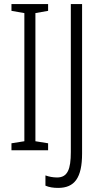

<svg xmlns="http://www.w3.org/2000/svg" viewBox="-20 -734 495 938"><path d="M215 0V-34L153 -44V-670L215 -681V-714H36V-681L99 -670V-44L36 -34V0ZM264 184C344 184 381 135 381 16V-714H326V9C326 93 310 133 259 133C238 133 219 129 202 123V173C220 181 241 184 264 184Z"/></svg>

Font: Noto Sans UI Condensed Light
Style: Regular
Weight: 300
Width: 3
Designer: Monotype Design Team
Foundry: Monotype Imaging Inc.
Version: Version 1.901